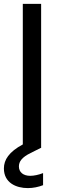

<svg xmlns="http://www.w3.org/2000/svg" viewBox="-40 -759 308 985"><path d="M77 -739V-18C6 20 -20 61 -20 105C-20 179 43 206 103 206C130 206 158 200 181 191V129C158 138 134 143 115 143C80 143 57 125 57 95C57 70 72 48 117 26L169 0H171V-739Z"/></svg>

Font: Malmofest
Style: Regular
Weight: 400
Designer: Jonny Pinhorn (Poppins), Kolossal
Version: Version 1.004;Glyphs 3.1.2 (3151)